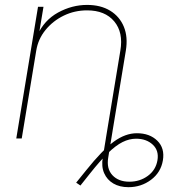

<svg xmlns="http://www.w3.org/2000/svg" viewBox="-20 -569 770 789"><path d="M507.8 200.2Q471.7 200.2 445.8 185.1Q419.9 169.9 408 142.6Q396 115.2 402.3 78.1L419.9 -29.3H442.4L424.8 78.1Q417 124 441.9 150.9Q466.8 177.7 511.7 177.7Q554.7 177.7 587.4 153.8Q620.1 129.9 627 89.8Q633.8 49.8 607.7 25.4Q581.5 1 539.1 1Q511.2 1 483.4 14.9Q455.6 28.8 423.6 60.1Q391.6 91.3 350.1 143.6L310.5 193.4L293 181.6L334 130.9Q400.9 47.4 448 12.9Q495.1 -21.5 542.5 -21.5Q595.2 -21.5 626.5 9.3Q657.7 40 649.4 89.8Q641.1 139.6 600.6 169.9Q560.1 200.2 507.8 200.2ZM128.9 -360.8 69.3 0H46.9L136.2 -541H158.7L139.2 -423.8H133.3Q161.6 -486.3 218.8 -517.6Q275.9 -548.8 337.9 -548.8Q394 -548.8 432.9 -524.9Q471.7 -501 489 -459Q506.3 -417 497.1 -360.8L437.5 0H415L474.6 -361.3Q487.3 -435.5 449.5 -481Q411.6 -526.4 337.9 -526.4Q286.6 -526.4 242.2 -504.9Q197.8 -483.4 167.2 -446Q136.7 -408.7 128.9 -360.8Z"/></svg>

Font: Inter 17pt Thin
Style: Italic
Weight: 250
Italic angle: -9.3988°
Version: Version 4.001;git-66647c0bb